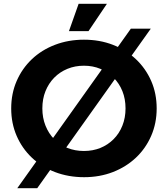

<svg xmlns="http://www.w3.org/2000/svg" viewBox="-20 -921 884 1011"><path d="M423 12Q340 12 269.5 -15Q199 -42 147.5 -91Q96 -140 67.5 -206Q39 -272 39 -350Q39 -428 67.5 -494Q96 -560 147.5 -609Q199 -658 269.5 -685Q340 -712 422 -712Q505 -712 574.5 -685Q644 -658 695.5 -609.5Q747 -561 776 -495Q805 -429 805 -350Q805 -272 776 -205.5Q747 -139 695.5 -90.5Q644 -42 574.5 -15Q505 12 423 12ZM422 -126Q469 -126 508.5 -142Q548 -158 578 -188Q608 -218 624.5 -259.5Q641 -301 641 -350Q641 -400 624.5 -441Q608 -482 578 -512Q548 -542 508.5 -558.5Q469 -575 422 -575Q375 -575 335 -558.5Q295 -542 265.5 -512Q236 -482 219.5 -441Q203 -400 203 -350Q203 -301 219.5 -259.5Q236 -218 265.5 -188Q295 -158 335 -142Q375 -126 422 -126ZM71 70 669 -770H774L176 70ZM343 -757 394 -901H543L446 -757Z"/></svg>

Font: Montserrat Z
Style: Bold
Weight: 700
Designer: Julieta Ulanovsky
Foundry: Julieta Ulanovsky
Version: Version 8.000